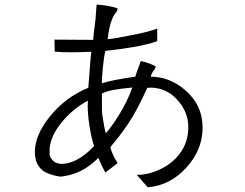

<svg xmlns="http://www.w3.org/2000/svg" viewBox="-20 -792 1040 814"><path d="M375 -623 210.9 -624 211.9 -573.2Q236.3 -570.3 283.2 -570.3Q309.6 -570.3 362.3 -572.3H367.2L363.3 -536.1L354.5 -419.9Q256.8 -379.9 190.4 -296.9Q127.9 -218.8 127.9 -147.5Q127.9 -94.7 162.1 -68.4Q186.5 -50.8 235.4 -43Q292 -48.8 336.9 -75.2Q365.2 -91.8 397.5 -123Q402.3 -109.4 411.1 -90.8Q418.9 -74.2 426.8 -60.5L478.5 -100.6L474.6 -107.4Q464.8 -123 460 -133.8Q451.2 -152.3 448.2 -168.9Q504.9 -234.4 544.9 -301.8Q574.2 -352.5 604.5 -419.9Q679.7 -425.8 732.4 -368.2Q778.3 -316.4 778.3 -253.9Q778.3 -198.2 752 -155.3Q729.5 -118.2 690.4 -91.8Q657.2 -70.3 618.2 -58.6Q584 -49.8 559.6 -50.8L606.4 2Q702.1 -5.9 770.5 -82Q838.9 -157.2 838.9 -250Q838.9 -347.7 763.7 -411.1Q698.2 -466.8 619.1 -466.8Q621.1 -477.5 626 -484.4Q627.9 -488.3 632.8 -494.1Q636.7 -499 637.7 -502Q639.6 -505.9 639.6 -510.7Q628.9 -517.6 611.3 -523.4Q598.6 -528.3 577.1 -533.2L559.6 -485.4L553.7 -466.8Q509.8 -460.9 469.7 -453.1Q436.5 -446.3 412.1 -439.5Q411.1 -454.1 416 -503.9Q420.9 -555.7 426.8 -576.2Q488.3 -583 541 -591.8Q604.5 -602.5 646.5 -617.2V-670.9Q617.2 -658.2 536.1 -642.6Q464.8 -627.9 436.5 -626Q442.4 -679.7 455.1 -710Q460.9 -726.6 472.7 -740.2Q476.6 -745.1 477.5 -748Q478.5 -751 477.5 -756.8Q462.9 -762.7 434.6 -767.6Q411.1 -771.5 389.6 -772.5Q387.7 -742.2 384.8 -709Q382.8 -689.5 377.9 -653.3ZM190.4 -133.8V-166Q198.2 -224.6 249 -282.2Q293.9 -334 352.5 -365.2Q349.6 -319.3 359.4 -257.8Q368.2 -203.1 378.9 -172.9Q321.3 -111.3 263.7 -99.6Q207 -87.9 190.4 -133.8ZM412.1 -327.1V-395.5Q431.6 -405.3 462.9 -411.1Q489.3 -416 541 -420.9Q520.5 -363.3 483.4 -302.7Q455.1 -257.8 428.7 -226.6Q421.9 -251 418 -278.3Q412.1 -309.6 412.1 -327.1Z"/></svg>

Font: Dotum
Style: Regular
Weight: 400
Version: Version 2.21